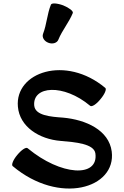

<svg xmlns="http://www.w3.org/2000/svg" viewBox="-20 -1011 712 1105"><path d="M316 -783C338 -837 377 -882 399 -936C403 -947 378 -966 344 -980C309 -993 277 -995 273 -984C251 -930 249 -871 228 -817C220 -797 234 -774 258 -765C283 -755 309 -764 316 -783ZM53 -55C322 171 650 73 623 -139C607 -262 475 -322 343 -334C271 -339 183 -346 177 -403C166 -517 345 -531 499 -402C508 -394 535 -411 558 -440C582 -468 595 -498 586 -505C358 -696 65 -596 83 -397C93 -281 206 -210 329 -200C413 -193 521 -184 529 -128C548 13 330 1 139 -158C130 -166 104 -149 80 -120C56 -92 44 -62 53 -55Z"/></svg>

Font: Nupuram Expanded Bold
Style: Regular
Weight: 700
Width: 7
Designer: Santhosh Thottingal (santhosh.thottingal@gmail.com)
Foundry: SMC
Version: Version 1.000